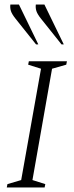

<svg xmlns="http://www.w3.org/2000/svg" viewBox="-20 -832 327 852"><path d="M10 0 13 -15 74 -33 162 -527 105 -545 108 -560H277L274 -545L211 -527L124 -33L181 -15L178 0ZM253 -635 162 -749Q146 -769 141.5 -783Q137 -797 139 -812H177L263 -635ZM140 -635 49 -749Q33 -769 28.5 -783Q24 -797 26 -812H64L150 -635Z"/></svg>

Font: Spectral SC ExtraLight
Style: Italic
Weight: 275
Italic angle: -10°
Designer: Jean-Baptiste Levee
Foundry: Production Type
Version: Version 2.001